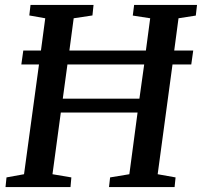

<svg xmlns="http://www.w3.org/2000/svg" viewBox="-20 -763 824 783"><path d="M2.5 0 6.5 -39.5 78 -52.5 139 -500H67L75 -557H147L164.5 -688.5L99.5 -700L104.5 -743H361.5L357 -700L280.5 -688.5L263 -557H575L592.5 -688.5L521.5 -699.5L527 -743H783.5L778.5 -699.5L708 -688.5L690.5 -557H768L760 -500H683.5L623 -52.5L696 -39.5L692 0H424.5L429 -39.5L507.5 -52.5L541 -304H228L194 -52.5L271 -39.5L267.5 0ZM236 -360.5H548.5L568 -500H255Z"/></svg>

Font: Merriweather 28pt Medium
Style: Italic
Weight: 500
Italic angle: -7.8°
Version: Version 2.101